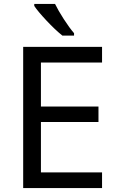

<svg xmlns="http://www.w3.org/2000/svg" viewBox="-20 -951 596 971"><path d="M496.1 0H97.2V-713.9H496.1V-634.8H187V-412.1H478V-334H187V-79.1H496.1ZM354.5 -771H295.4Q258.8 -800.3 215.1 -846.9Q171.4 -893.6 153.3 -920.9V-931.2H258.3Q273.9 -898.9 302.7 -854.2Q331.5 -809.6 354.5 -783.2Z"/></svg>

Font: Noto Sans Southeast Asian
Style: Regular
Weight: 400
Designer: Monotype Design Team
Foundry: Monotype Imaging Inc.
Version: Version 1.06 uh; ttfautohint (v1.4.1)